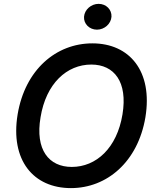

<svg xmlns="http://www.w3.org/2000/svg" viewBox="-20 -961 812 991"><path d="M730.5 -355.8C769.5 -593.4 648.8 -737.2 456.7 -737.2C269.2 -737.2 109.4 -600.9 71 -370.7C32 -133.5 152.7 9.9 346.2 9.9C532 9.9 691.8 -125.7 730.5 -355.8ZM189.3 -355.8C217.7 -530.5 325.3 -627.8 451.3 -627.8C569.6 -627.8 639.9 -538.4 612.2 -370.7C583.5 -196 475.9 -99.4 350.5 -99.4C232.6 -99.4 160.5 -187.5 189.3 -355.8ZM413.7 -874.6C411.2 -838.1 441.4 -807.9 480.5 -807.9C519.2 -807.9 552.9 -838.1 555.4 -874.6C557.5 -911.2 528.1 -941.1 489 -941.1C450.3 -941.1 416.5 -911.2 413.7 -874.6Z"/></svg>

Font: Magic Ui Pro Semi Bold
Style: Italic
Weight: 600
Italic angle: -9.39999°
Designer: Stefan Endress, Andreas Faust
Version: Version 1.000;FEAKit 1.0